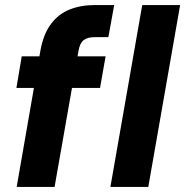

<svg xmlns="http://www.w3.org/2000/svg" viewBox="-20 -740 733 760"><path d="M46 0 140 -540Q152 -606 182 -645.5Q212 -685 256 -702.5Q300 -720 355 -720H432L409 -593H356Q326 -593 311 -581Q296 -569 291 -540L196 0ZM45 -392 66 -517H398L376 -392ZM417 0 543 -720H693L567 0Z"/></svg>

Font: DM Sans 11pt Black
Style: Italic
Weight: 900
Italic angle: -10°
Version: Version 4.004;gftools[0.9.30]